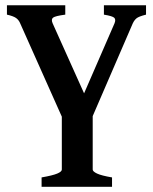

<svg xmlns="http://www.w3.org/2000/svg" viewBox="-20 -474 580 728"><path d="M331.5 -80.6V168.9Q331.5 176.3 348.1 184.1Q364.7 191.9 404.8 198.7V234.4H137.7V198.7Q179.7 191.4 197 184.1Q214.4 176.8 214.4 168.9V-64ZM533.7 -454.1V-418.5Q505.9 -411.6 497.3 -404.3Q488.8 -397 483.4 -385.3L316.9 0H228.5L56.6 -385.3Q51.3 -398.4 40.8 -405.8Q30.3 -413.1 6.3 -418.5V-454.1H227.5V-418.5Q189.9 -413.6 181.4 -407.2Q172.9 -400.9 179.7 -385.3L298.8 -120.1L414.1 -385.3Q419.9 -399.4 413.6 -406.2Q407.2 -413.1 374 -418.5V-454.1Z"/></svg>

Font: Gentium Plus
Style: Bold
Weight: 700
Designer: Victor Gaultney, Annie Olsen, Iska Routamaa, Becca Hirsbrunner
Foundry: SIL International
Version: Version 6.101